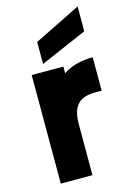

<svg xmlns="http://www.w3.org/2000/svg" viewBox="-124 -881 644 943"><g transform="rotate(-15 198.5 -409.5)"><path d="M64 -552V0H225V-260C225 -359 269 -389 344 -389H376V-559C312 -559 261 -543 225 -518V-552ZM132 -590 369 -693V-819L132 -702Z"/></g></svg>

Font: Malmofest
Style: Bold
Weight: 700
Designer: Jonny Pinhorn (Poppins), Kolossal
Version: Version 1.004;Glyphs 3.1.2 (3151)